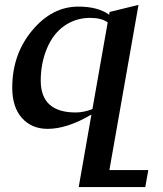

<svg xmlns="http://www.w3.org/2000/svg" viewBox="-20 -509 656 773"><path d="M284.7 -56.2Q316.9 -56.2 352.1 -69.8L413.6 -418.9Q388.7 -437 342.8 -437Q285.2 -437 239.5 -405.3Q193.8 -373.5 168.9 -313.7Q144 -253.9 144 -184.6Q144 -56.2 284.7 -56.2ZM564.9 244.1H296.9L348.1 -47.9Q250.5 9.8 171.9 9.8Q107.4 9.8 68.4 -33.9Q29.3 -77.6 29.3 -156.2Q29.3 -290 109.4 -386.2Q189.5 -482.4 295.4 -482.4Q374.5 -482.4 419.4 -449.7L421.4 -460.9L537.6 -489.3L420.4 175.8H577.1Z"/></svg>

Font: Kelvinch
Style: Bold Italic
Weight: 700
Italic angle: -10°
Designer: Paul James Miller
Foundry: High-Logic / Made with FontCreator
Version: Version 3.30 September 23, 2016